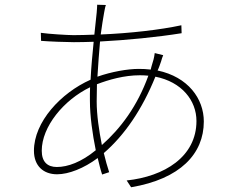

<svg xmlns="http://www.w3.org/2000/svg" viewBox="-20 -763 996 814"><path d="M411.9 -148.1C399.9 -209.2 389.9 -275.2 389.9 -333.1C389.9 -357.2 391 -381 391 -405.9C441.1 -425.1 506 -443.9 573.2 -443.9C585.2 -443.9 598 -443.2 609 -442.1C562.1 -312.1 490.8 -218 411.9 -148.1ZM220.9 -55C180.8 -55 157 -77.1 157 -123.9C157 -225.9 250 -339.1 361.9 -393.1C360.8 -373.9 361.2 -355.1 361.2 -335.9C361.2 -271 372.2 -193.9 386 -126.1C324.9 -76 267.8 -55 220.9 -55ZM636 -538C634.9 -529.1 633.2 -519.2 631 -511C627.1 -496.1 621.8 -481.9 619 -468C601.9 -470.2 584.9 -470.9 567.8 -470.9C521 -470.9 452.1 -458.8 393.1 -437.9C396 -489 400.2 -540.8 404.1 -587C518.1 -593 643.1 -605.1 750 -622.2L748.9 -655.9C659.8 -636.7 530.9 -621.8 407 -616.8C411.9 -653.8 417.3 -686.1 421.2 -708.1C423.3 -719.1 426.1 -735.8 429 -741.8L392 -742.9C392 -735.8 391 -724.1 389.9 -709.2C387.8 -686.1 383.9 -654.1 380 -616.1C350.1 -615.1 320 -614 291.9 -614C267.8 -614 185 -619 153.1 -623.9L154.1 -589.8C187.1 -587 261 -584.2 293 -584.2C318.9 -584.2 348 -584.9 377.1 -585.9C372.2 -535.9 366.8 -481.2 364 -425.1C237.9 -369 123.9 -246.1 123.9 -123.9C123.9 -58.9 164.8 -24.1 221.9 -24.1C271 -24.1 335.2 -49 394.2 -93C400.2 -68.2 405.9 -44 413 -23.1L442.8 -33C434.7 -57.2 427.2 -84.9 420.1 -114C508.2 -190 582.7 -299 638.8 -437.9C750.7 -415.8 812.9 -337 812.9 -250C812.9 -98 676.1 -14.9 517 2.1L535.9 30.9C744 -4.3 844.1 -110.8 844.1 -247.9C844.1 -344.8 777 -437.1 648.1 -464.1C654.1 -476.2 658 -489 663 -502.8C665.8 -512.8 668 -520.2 671.9 -529.1Z"/></svg>

Font: Karasuma Gothic
Style: Thin
Weight: 200
Designer: Rasmus Andersson / Ryoko Ishizuka
Foundry: rsms
Version: Version 1.00